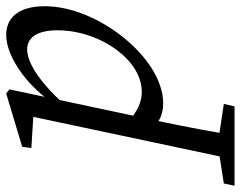

<svg xmlns="http://www.w3.org/2000/svg" viewBox="-156 -429 768 612"><g transform="rotate(-90 228.0 -123.0)"><path d="M25.4 240.6H103.2C113.3 172.5 125.3 106.4 152.1 -21.8L156.2 -39.8L249.2 -477.2L236 -487.3L66.1 -436.2L62.1 -407L181.2 -399.6L164.3 -414L25.4 240.6ZM102.8 -44.6C135.7 -2.9 163.9 13.1 204.8 13.1C349 13.1 514.2 -195.4 514.2 -363.9C514.2 -454.3 472.1 -487.3 422.8 -487.3C349.9 -487.3 241.5 -412.7 178.7 -294.6L189.6 -289.1C262.6 -372.8 329.8 -420.4 376.5 -420.4C414.5 -420.4 437.4 -388.6 437.4 -323.7C437.4 -254.9 412.5 -183.8 371.8 -130.9C336.9 -85.8 291.3 -55.1 240.7 -55.1C212.4 -55.1 178.6 -66.6 144.7 -100.8L102.8 -44.6ZM-57.9 240.6H194.8L202.8 206.5L83.7 188.5H64.1L-50.9 206.5L-57.9 240.6Z"/></g></svg>

Font: Source Serif Variable
Style: Italic
Weight: 389
Italic angle: -12°
Designer: Frank Grießhammer
Foundry: Adobe Systems Incorporated
Version: Version 3.001;hotconv 1.0.111;makeotfexe 2.5.65597